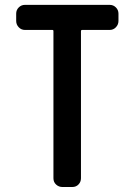

<svg xmlns="http://www.w3.org/2000/svg" viewBox="-20 -750 540 770"><path d="M80.1 -629.9Q65.4 -629.9 55.2 -640.6Q44.9 -651.4 44.9 -666V-695.3Q44.9 -710 55.2 -720.2Q65.4 -730.5 80.1 -730.5H419.9Q434.6 -730.5 444.8 -720.2Q455.1 -710 455.1 -695.3V-666Q455.1 -651.4 444.8 -640.6Q434.6 -629.9 419.9 -629.9H309.6Q304.7 -629.9 304.7 -625V-35.2Q304.7 -20.5 294.9 -10.3Q285.2 0 269.5 0H230.5Q215.8 0 205.1 -9.8Q194.3 -19.5 194.3 -35.2V-625Q194.3 -629.9 190.4 -629.9Z"/></svg>

Font: Rounded-L Mgen+ 1m medium
Style: Regular
Weight: 500
Designer: [Source Han Sans]
Ryoko NISHIZUKA  (kana & ideographs); Paul D. Hunt (Latin, Greek & Cyrillic); Wenlong ZHANG  (bopomofo
Version: Version 1.059.20150602